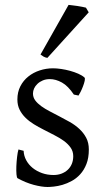

<svg xmlns="http://www.w3.org/2000/svg" viewBox="-20 -747 426 782"><path d="M341.8 -138.2Q341.8 -103.5 332 -78.9Q322.3 -54.2 306.6 -37.1Q291 -20 272 -9.8Q252.9 0.5 234.4 5.9Q215.8 11.2 199.5 12.9Q183.1 14.6 173.8 14.6Q150.4 14.6 117.4 5.9Q84.5 -2.9 51.8 -21Q48.3 -22.5 47.1 -36.9Q45.9 -51.3 46.6 -70.1Q47.4 -88.9 49.6 -107.9Q51.8 -127 55.2 -138.2L76.2 -132.8Q77.1 -112.3 86.9 -94.2Q96.7 -76.2 113 -63Q129.4 -49.8 151.1 -42Q172.9 -34.2 198.2 -34.2Q215.8 -34.2 230.5 -39.8Q245.1 -45.4 255.9 -55.4Q266.6 -65.4 272.5 -79.6Q278.3 -93.8 278.3 -110.8Q278.3 -130.4 267.8 -145.5Q257.3 -160.6 240.2 -173.1Q223.1 -185.5 201.4 -196.5Q179.7 -207.5 157.2 -219.2Q136.7 -229.5 117.7 -241.2Q98.6 -252.9 83.7 -267.6Q68.8 -282.2 59.8 -300.3Q50.8 -318.4 50.8 -341.8Q50.8 -372.1 63 -395.8Q75.2 -419.4 95.5 -435.5Q115.7 -451.7 141.8 -460.2Q168 -468.8 195.8 -468.8Q210.9 -468.8 229.2 -466.1Q247.6 -463.4 265.4 -458.5Q283.2 -453.6 298.8 -446.8Q314.5 -439.9 324.2 -431.2Q327.1 -428.2 325 -418Q322.8 -407.7 318.1 -395.5Q313.5 -383.3 308.1 -372.6Q302.7 -361.8 299.8 -357.9L280.8 -361.8Q257.3 -397 232.2 -410.9Q207 -424.8 183.1 -424.8Q167 -424.8 154.3 -419.4Q141.6 -414.1 132.6 -405.5Q123.5 -397 118.9 -386.7Q114.3 -376.5 114.3 -366.2Q114.3 -350.6 123.5 -338.1Q132.8 -325.7 147.9 -314.7Q163.1 -303.7 182.4 -293.7Q201.7 -283.7 222.2 -272.9Q243.2 -262.2 264.6 -250Q286.1 -237.8 303.2 -221.9Q320.3 -206.1 331.1 -185.8Q341.8 -165.5 341.8 -138.2ZM172.9 -511.2Q164.1 -512.7 157.2 -516.6Q150.4 -520.5 145 -524.9L259.3 -727.1Q265.1 -726.6 274.7 -725.3Q284.2 -724.1 294.7 -722.7Q305.2 -721.2 314.9 -719.2Q324.7 -717.3 330.1 -715.8L341.3 -696.8Z"/></svg>

Font: Gentium Plus
Style: Regular
Weight: 400
Designer: J. Victor Gaultney, Annie Olsen, Iska Routamaa
Foundry: SIL International
Version: Version 1.510